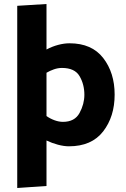

<svg xmlns="http://www.w3.org/2000/svg" viewBox="-20 -719 631 958"><path d="M401 -246Q401 -298 377 -339Q353 -380 289 -380Q269 -380 249 -373Q229 -366 212 -356V-140Q230 -127 252 -119Q274 -111 294 -111Q353 -111 377 -155.5Q401 -200 401 -246ZM212 -699V-472Q240 -487 270 -495Q300 -503 327 -503Q438 -503 495 -429.5Q552 -356 552 -247Q552 -137 494.5 -63Q437 11 324 11Q299 11 269 3Q239 -5 212 -18V209L66 219V-690Z"/></svg>

Font: Palanquin Dark Medium
Style: Regular
Weight: 500
Designer: Pria Ravichandran
Version: Version 1.001